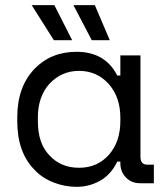

<svg xmlns="http://www.w3.org/2000/svg" viewBox="-20 -711 636 745"><path d="M277 -510Q388 -510 435 -418H447V-496H525V-102Q525 -72 552 -72H577V0H524Q490 0 469 -22Q447 -44 447 -78V-84H435Q411 -34 369 -10Q326 14 278 14Q231 14 188 -3Q144 -20 114 -52Q47 -120 47 -240V-256Q47 -374 114 -444Q178 -510 277 -510ZM447 -242V-254Q447 -334 402 -385Q356 -436 287 -436Q219 -436 172 -386Q127 -336 127 -256V-240Q127 -154 172 -108Q216 -60 287 -60Q358 -60 403 -111Q447 -161 447 -242ZM260 -555H189L103 -691H191ZM406 -555H336L265 -691H348Z"/></svg>

Font: Rilu
Style: Regular
Weight: 500
Designer: Alí Sinisterra
Foundry: Alí Sinisterra
Version: 0.1